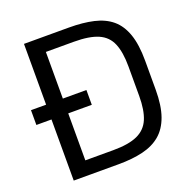

<svg xmlns="http://www.w3.org/2000/svg" viewBox="-146 -976 1078 1110"><g transform="rotate(-20 393.0 -420.5)"><path d="M120 0V-841H396Q482 -841 547.5 -826Q613 -811 656.5 -774.5Q700 -738 722.5 -673.5Q745 -609 745 -510V-332Q745 -234 722 -169.5Q699 -105 655 -68Q611 -31 546 -15.5Q481 0 396 0ZM27 -376V-467H368V-376ZM223 -87H395Q490 -87 544 -111.5Q598 -136 620.5 -189.5Q643 -243 643 -330V-512Q643 -600 620.5 -653.5Q598 -707 544 -730.5Q490 -754 395 -754H223Z"/></g></svg>

Font: Matangi SemiBold
Style: Regular
Weight: 600
Designer: Prashant Pant
Foundry: The Graphic Ant
Version: Version 3.002